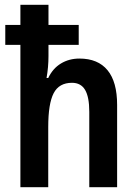

<svg xmlns="http://www.w3.org/2000/svg" viewBox="-20 -780 572 800"><path d="M182 -760V-676H308V-593H182V-546Q182 -501 174 -455H181Q200 -495 234 -515.5Q268 -536 311 -536Q388 -536 428 -487.5Q468 -439 468 -343V0H352V-314Q352 -376 334.5 -405.5Q317 -435 280 -435Q226 -435 203.5 -391.5Q181 -348 181 -251V0H65V-593H2V-676H65V-760Z"/></svg>

Font: Noto Sans Ethiopic Condensed SemiBold
Style: Regular
Weight: 600
Width: 3
Designer: Monotype Design Team
Foundry: Monotype Imaging Inc.
Version: Version 2.102; ttfautohint (v1.8.4.7-5d5b)